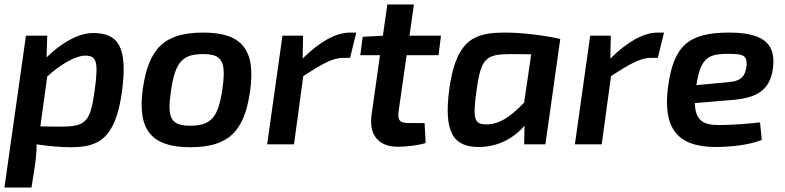

<svg xmlns="http://www.w3.org/2000/svg" viewBox="-22 -651 3541 866"><path d="M397 -502C325 -502 243 -447 188 -392L191 -490H95L-2 195H120L136 93C141 59 143 30 143 0C195 8 252 13 294 13C413 13 498 -14 528 -238C556 -445 508 -502 397 -502ZM405 -243C385 -98 365 -80 249 -80C231 -80 199 -80 160 -81L191 -306C257 -366 323 -400 361 -400C411 -400 424 -380 405 -243Z M895 -504C720 -504 648 -434 622 -249C596 -59 667 13 836 13C1006 13 1080 -55 1106 -240C1133 -430 1066 -504 895 -504ZM894 -407C980 -407 999 -374 981 -249C963 -121 929 -84 837 -84C749 -84 731 -117 749 -240C768 -375 804 -407 894 -407Z M1557 -504C1492 -504 1419 -462 1343 -387L1345 -490H1252L1183 0H1304L1346 -308C1426 -359 1476 -390 1525 -390H1557L1585 -504Z M1812 -402H1956L1967 -490H1825L1845 -631H1725L1705 -490L1614 -485L1603 -402H1692L1654 -134C1641 -43 1684 11 1774 11C1800 11 1862 6 1898 -6L1893 -96H1824C1780 -96 1771 -108 1776 -150Z M2258 -504C2125 -504 2037 -480 2005 -253C1978 -54 2022 13 2140 12C2227 11 2296 -29 2344 -84L2342 0H2438L2505 -475C2439 -491 2332 -504 2258 -504ZM2172 -90C2119 -90 2108 -110 2128 -247C2148 -391 2171 -407 2284 -407C2301 -407 2334 -407 2374 -406L2342 -188C2282 -126 2232 -90 2172 -90Z M2945 -504C2880 -504 2807 -462 2731 -387L2733 -490H2640L2571 0H2692L2734 -308C2814 -359 2864 -390 2913 -390H2945L2973 -504Z M3268 -504C3087 -504 3016 -449 2991 -258C2968 -78 3028 12 3206 12C3268 12 3356 4 3414 -20L3406 -99C3347 -92 3274 -87 3222 -87C3155 -87 3114 -103 3112 -186L3267 -199C3390 -207 3450 -242 3464 -341C3477 -439 3440 -504 3268 -504ZM3345 -352C3338 -299 3313 -284 3259 -280L3119 -267C3137 -382 3166 -407 3253 -408C3324 -408 3350 -407 3345 -352Z"/></svg>

Font: Exo 2 Semi Bold
Style: Italic
Weight: 600
Italic angle: -8°
Designer: Natanael Gama
Version: Version 1.001;PS 001.001;hotconv 1.0.88;makeotf.lib2.5.64775